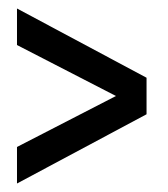

<svg xmlns="http://www.w3.org/2000/svg" viewBox="-20 -507 395 452"><path d="M20 -161 253 -281 20 -401V-487L325 -324V-238L20 -75Z"/></svg>

Font: Cabin Condensed
Style: Regular
Weight: 400
Width: 3
Designer: Pablo Impallari
Foundry: Pablo Impallari. http://www.impallari.com Igino Marini. http://www.ikern.com
Version: Version 2.200